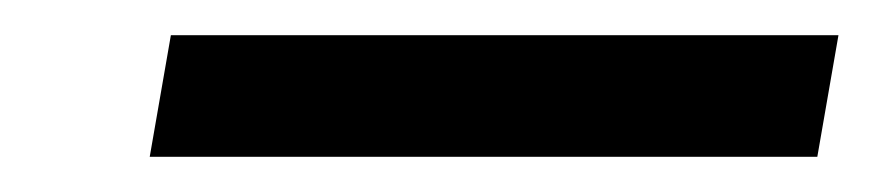

<svg xmlns="http://www.w3.org/2000/svg" viewBox="-20 -720 496 109"><path d="M65 -631 77 -700H456L444 -631Z"/></svg>

Font: Archivo Expanded Medium
Style: Italic
Weight: 500
Width: 7
Italic angle: -10°
Designer: Hector Gatti
Foundry: Omnibus-Type
Version: Version 2.001